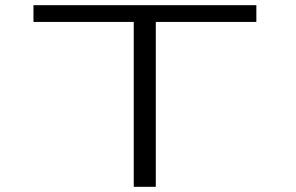

<svg xmlns="http://www.w3.org/2000/svg" viewBox="-20 -720 1140 740"><path d="M495.5 0V-635.5H109V-700H968V-635.5H580.5V0Z"/></svg>

Font: Trispace Expanded Light
Style: Regular
Weight: 300
Width: 7
Designer: Tyler Finck
Foundry: Etcetera Type Company
Version: Version 1.210; ttfautohint (v1.8.3)